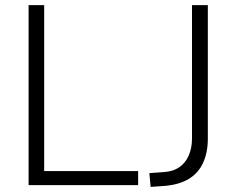

<svg xmlns="http://www.w3.org/2000/svg" viewBox="-20 -725 925 752"><path d="M92 0V-705H153V-55H521V0ZM570 7 565 -47 621 -51Q657 -53 681.5 -69.5Q706 -86 719 -115.5Q732 -145 732 -183V-705H794V-182Q794 -127 775 -86.5Q756 -46 719 -24Q682 -2 627 3Z"/></svg>

Font: Nunito Sans 12pt ExtraLight 12pt Light
Style: Regular
Weight: 300
Version: Version 3.101;gftools[0.9.27]